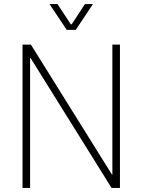

<svg xmlns="http://www.w3.org/2000/svg" viewBox="-20 -918 696 938"><path d="M90 -700H131L527 -65H529V-700H566V0H525L129 -635H127V0H90ZM222 -898H261L326 -799H330L395 -898H434L350 -772H306Z"/></svg>

Font: Chakra Petch ExtraLight
Style: Regular
Weight: 275
Designer: Katatrad Aksorn Co.,Ltd.
Foundry: Cadson Demak Co.,Ltd.
Version: Version 1.000; ttfautohint (v1.6)